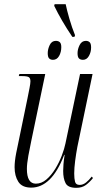

<svg xmlns="http://www.w3.org/2000/svg" viewBox="-20 -891 490 921"><path d="M327 -714Q300 -754 278.5 -791Q257 -828 240 -863L242 -871H295Q301 -842 313 -800.5Q325 -759 340 -722L337 -714ZM234 -604Q223 -604 216 -610.5Q209 -617 209 -636Q209 -655 218.5 -675Q228 -695 248 -695Q260 -695 267 -688.5Q274 -682 274 -665Q274 -641 263.5 -622.5Q253 -604 234 -604ZM378 -604Q366 -604 359 -610.5Q352 -617 352 -636Q352 -655 362 -675Q372 -695 392 -695Q403 -695 410 -688.5Q417 -682 417 -663Q417 -641 406.5 -622.5Q396 -604 378 -604ZM346 10Q306 10 294.5 -12.5Q283 -35 283 -71Q283 -84 284.5 -103.5Q286 -123 290 -148H288Q257 -68 217.5 -29.5Q178 9 130 9Q86 9 68 -19Q50 -47 50 -89Q50 -117 57.5 -156Q65 -195 72 -226L112 -420Q117 -445 121.5 -468Q126 -491 126 -501Q126 -516 118 -521Q110 -526 85 -526H70L73 -536H197L130 -215Q123 -183 116 -144Q109 -105 109 -81Q109 -10 152 -10Q179 -10 202.5 -30Q226 -50 245 -81Q264 -112 276.5 -145Q289 -178 294 -203L364 -536H424L351 -186Q345 -154 340.5 -119.5Q336 -85 336 -59Q336 -34 340 -19Q344 -4 362 -4Q378 -4 392.5 -15.5Q407 -27 420 -44L426 -37Q411 -18 392.5 -4Q374 10 346 10Z"/></svg>

Font: Noto Serif Display ExtraCondensed Light
Style: Italic
Weight: 300
Width: 2
Italic angle: -12°
Designer: Monotype Design Team
Foundry: Monotype Imaging Inc.
Version: Version 2.009